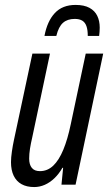

<svg xmlns="http://www.w3.org/2000/svg" viewBox="-20 -754 447 784"><path d="M119.6 9.8Q88.9 9.8 67.9 -2Q46.9 -13.7 35.9 -36.4Q24.9 -59.1 24.9 -91.8Q24.9 -110.4 28.6 -135.5Q32.2 -160.6 37.1 -183.1L112.3 -535.2H184.1L111.3 -191.4Q106 -168.9 102.5 -147.2Q99.1 -125.5 99.1 -106Q99.1 -82 109.9 -68.6Q120.6 -55.2 143.1 -55.2Q173.8 -55.2 197.3 -77.4Q220.7 -99.6 238.5 -142.6Q256.3 -185.5 269 -247.1L330.1 -535.2H401.4L288.6 0H231L237.8 -68.8H234.9Q220.7 -43.9 202.4 -26.4Q184.1 -8.8 163.1 0.5Q142.1 9.8 119.6 9.8ZM161.6 -607.4Q172.9 -667.5 203.9 -700.7Q234.9 -733.9 288.6 -733.9Q323.7 -733.9 345.5 -721.9Q367.2 -710 377.2 -689.2Q387.2 -668.5 387.2 -641.1Q387.2 -631.8 386.5 -623.8Q385.7 -615.7 384.8 -607.4H338.4Q338.4 -631.8 333 -647.2Q327.6 -662.6 315.9 -669.7Q304.2 -676.8 285.2 -676.8Q255.4 -676.8 237.3 -660.9Q219.2 -645 210 -607.4Z"/></svg>

Font: Open Sans Condensed
Style: Italic
Weight: 400
Width: 3
Italic angle: -12°
Designer: Monotype Design Team
Foundry: Monotype Imaging Inc.
Version: Version 3.000